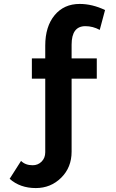

<svg xmlns="http://www.w3.org/2000/svg" viewBox="-20 -760 588 976"><path d="M29 149 87 58Q109 80 146 80Q173 80 191.5 61.5Q210 43 210 14V-360H142V-463H210V-528Q210 -625 257.5 -682.5Q305 -740 385 -740Q449 -740 514 -709L487 -608Q452 -627 414 -627Q344 -627 344 -533V-463H472V-360H344V11Q344 91 291 143.5Q238 196 162 196Q82 196 29 149Z"/></svg>

Font: Raleway-v4020
Style: Bold
Weight: 700
Designer: Matt McInerney, Pablo Impallari, Rodrigo Fuenzalida
Foundry: Matt McInerney, Pablo Impallari, Rodrigo Fuenzalida
Version: Version 4.020;PS 004.020;hotconv 1.0.88;makeotf.lib2.5.64775